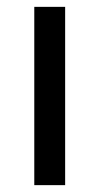

<svg xmlns="http://www.w3.org/2000/svg" viewBox="-20 -540 290 560"><path d="M170 0H80V-520H170Z"/></svg>

Font: ABeeZee
Style: Regular
Weight: 400
Designer: Anja Meiners
Foundry: Anja Meiners
Version: Version 1.001